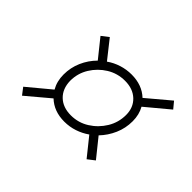

<svg xmlns="http://www.w3.org/2000/svg" viewBox="-91 -697 801 801"><g transform="rotate(45 309.5 -296.0)"><path d="M90 -79 67 -109 168 -193Q150 -224 150 -264Q150 -305 166 -341.5Q182 -378 210 -406L145 -487L176 -511L240 -430Q264 -447 292.5 -456Q321 -465 351 -465Q413 -465 452 -428L553 -513L577 -484L475 -399Q492 -369 492 -330Q492 -289 476 -252.5Q460 -216 433 -188L499 -106L468 -82L403 -163Q379 -146 350.5 -136.5Q322 -127 291 -127Q230 -127 191 -164ZM292 -165Q336 -165 372.5 -188Q409 -211 431.5 -248Q454 -285 454 -329Q454 -373 425.5 -400Q397 -427 350 -427Q306 -427 269.5 -404.5Q233 -382 210.5 -345.5Q188 -309 188 -265Q189 -219 217 -192Q245 -165 292 -165Z"/></g></svg>

Font: Piazzolla SC ExtraLight
Style: Italic
Weight: 200
Italic angle: -11.3°
Designer: Juan Pablo del Peral
Foundry: Huerta Tipografica
Version: Version 1.330